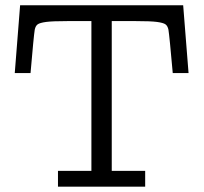

<svg xmlns="http://www.w3.org/2000/svg" viewBox="-20 -698 762 718"><path d="M35.2 -424.8 55.2 -678.2H665L685.1 -424.8H626Q613.8 -563 609.9 -586.9Q606.9 -601.1 598.9 -606.9Q590.8 -612.8 566.9 -616Q543 -619.1 488.8 -619.1H397.9V-59.1H522.9V0H196.8V-59.1H321.8V-619.1H231Q176.8 -619.1 152.8 -616Q128.9 -612.8 120.8 -606.9Q112.8 -601.1 109.9 -586.9Q106 -563 94.2 -424.8Z"/></svg>

Font: CMU Concrete
Style: Roman
Weight: 500
Version: Version 0.7.0